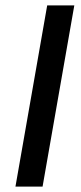

<svg xmlns="http://www.w3.org/2000/svg" viewBox="-20 -688 298 708"><path d="M37 0 154 -668H254L137 0Z"/></svg>

Font: Gantari Medium
Style: Italic
Weight: 500
Italic angle: -10°
Designer: Anugrah Pasau
Foundry: Lafontype
Version: Version 1.000